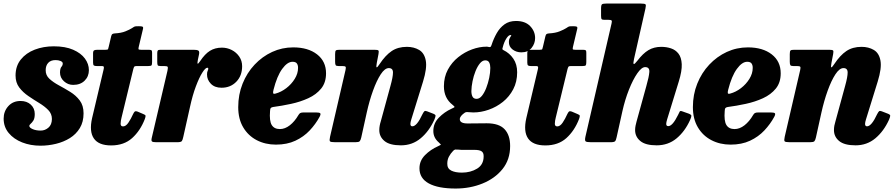

<svg xmlns="http://www.w3.org/2000/svg" viewBox="-54 -800 5042 1080"><path d="M238 -130.5Q238 -160 217.5 -181Q197 -202 166.5 -220.5Q136 -239 105.5 -259.8Q75 -280.5 54.2 -308Q33.5 -335.5 33.5 -375Q33.5 -428.5 63 -465.2Q92.5 -502 141.5 -520.8Q190.5 -539.5 248.5 -539.5Q313.5 -539.5 357.5 -520.2Q401.5 -501 423.8 -470.5Q446 -440 446 -405.5Q446 -370 422 -346.2Q398 -322.5 357.5 -322.5Q328 -322.5 305.8 -342.8Q283.5 -363 283.5 -392.5Q284 -415.5 291.5 -424Q299 -432.5 299 -443Q299 -451.5 287 -456.8Q275 -462 258.5 -462Q231.5 -462 217.2 -446.5Q203 -431 203 -405.5Q202.5 -376.5 224 -356.8Q245.5 -337 277.2 -320Q309 -303 341 -283.2Q373 -263.5 394.5 -235Q416 -206.5 416 -162.5Q416 -114 395 -79.5Q374 -45 339 -23.2Q304 -1.5 260.8 9Q217.5 19.5 173.5 19.5Q117.5 19.5 70.5 1Q23.5 -17.5 -5 -51.8Q-33.5 -86 -33.5 -132.5Q-33.5 -174 -7.2 -203Q19 -232 61.5 -232Q97 -232 119.2 -211.5Q141.5 -191 141.5 -159Q141.5 -134.5 133.8 -122.2Q126 -110 118.5 -103.8Q111 -97.5 111 -91.5Q111 -82 129.5 -73.8Q148 -65.5 175 -65.5Q199 -65.5 218.2 -81.8Q237.5 -98 238 -130.5Z M495 -520H539Q552 -520 553.8 -523.5Q555.5 -527 557.5 -537L571.5 -596.5Q574 -605.5 577.5 -608.2Q581 -611 591 -612Q628 -614 651.8 -623.8Q675.5 -633.5 688 -641.5Q700.5 -650 704.8 -651.2Q709 -652.5 727.5 -652.5Q742.5 -652.5 747.8 -650Q753 -647.5 750 -636L727 -539Q724 -527 725.2 -523.5Q726.5 -520 739.5 -520H782Q792.5 -520 797.2 -517.5Q802 -515 801.5 -503V-452Q801.5 -436.5 798.2 -432.5Q795 -428.5 780 -428.5H714.5Q704 -428.5 701.2 -424.8Q698.5 -421 696 -412L629.5 -138Q625 -121 624.5 -105Q624 -89 638 -89Q654 -89 668.2 -110Q682.5 -131 694.5 -158Q699 -167.5 703.5 -172Q708 -176.5 720.5 -172L752 -158.5Q764 -154 764.8 -149Q765.5 -144 760.5 -130Q735 -64.5 689.2 -23.2Q643.5 18 571 18Q501 18 474 -21.2Q447 -60.5 464 -135.5L528.5 -408Q531 -418 530.2 -423.2Q529.5 -428.5 517 -428.5H490Q478.5 -428.5 474 -431.8Q469.5 -435 469.5 -448.5V-499.5Q469.5 -514 475.8 -517Q482 -520 495 -520Z M848 -520H1035Q1053.5 -520 1061.2 -515.8Q1069 -511.5 1065.5 -494L1059 -463.5Q1055.5 -445 1057.8 -442Q1060 -439 1072 -456.5Q1098.5 -496.5 1127 -514.2Q1155.5 -532 1194.5 -532Q1223.5 -532 1249.5 -518.8Q1275.5 -505.5 1291.8 -481.8Q1308 -458 1308 -427.5Q1308 -374 1275.2 -340.2Q1242.5 -306.5 1192 -306.5Q1153.5 -306.5 1131.8 -329.2Q1110 -352 1110.5 -381.5Q1110.5 -394.5 1114 -401.2Q1117.5 -408 1117.5 -413.5Q1117.5 -419 1112 -419Q1101.5 -419 1084 -391.5Q1066.5 -364 1047.8 -314.2Q1029 -264.5 1014.5 -197.5L977 -30Q973.5 -13 968.8 -6.5Q964 0 942.5 0H825Q805.5 0 800.8 -4.5Q796 -9 799.5 -24L888 -402Q891.5 -419 889.2 -423.8Q887 -428.5 869.5 -428.5H849.5Q836 -428.5 833.2 -433Q830.5 -437.5 830.5 -453V-501Q830.5 -512 833.8 -516Q837 -520 848 -520Z M1286 -197.5Q1286 -268 1310.5 -329.2Q1335 -390.5 1378 -436.2Q1421 -482 1476.8 -507.8Q1532.5 -533.5 1595.5 -533.5Q1679 -533.5 1729.5 -494.2Q1780 -455 1780 -387.5Q1780 -335.5 1752.5 -301.8Q1725 -268 1680.2 -247.5Q1635.5 -227 1583.2 -215.8Q1531 -204.5 1481.5 -198Q1471.5 -196 1468.5 -191.8Q1465.5 -187.5 1465 -175Q1460.5 -119.5 1474.5 -96.8Q1488.5 -74 1520.5 -74Q1549 -74 1576.2 -95.2Q1603.5 -116.5 1624.5 -152.5Q1629 -160.5 1634.8 -164Q1640.5 -167.5 1654.5 -167.5H1723.5Q1743.5 -167.5 1747.5 -162.5Q1751.5 -157.5 1743.5 -142.5Q1721.5 -102 1688 -66.2Q1654.5 -30.5 1607.5 -8.5Q1560.5 13.5 1498 13.5Q1438.5 13.5 1390.2 -11.5Q1342 -36.5 1314 -83.8Q1286 -131 1286 -197.5ZM1495.5 -273.5Q1527.5 -282 1556.5 -304.2Q1585.5 -326.5 1604 -356.5Q1622.5 -386.5 1622.5 -417.5Q1623 -432 1616.5 -442.2Q1610 -452.5 1591.5 -452.5Q1562.5 -452.5 1533.2 -412.2Q1504 -372 1484.5 -295Q1481 -281 1482.5 -275.8Q1484 -270.5 1495.5 -273.5Z M1856 -520H2052Q2071 -520 2074.5 -516Q2078 -512 2075 -496L2065.5 -446.5Q2061 -422.5 2064.8 -421.2Q2068.5 -420 2081.5 -440Q2114 -489 2149.2 -512.8Q2184.5 -536.5 2234.5 -536.5Q2274 -536.5 2303.5 -519.2Q2333 -502 2341 -459.5Q2349 -417 2325.5 -341L2259.5 -128Q2254.5 -112 2254.5 -103Q2254.5 -89.5 2265.5 -89.5Q2291 -89.5 2322.5 -158Q2329 -170.5 2333.2 -174.2Q2337.5 -178 2348 -174L2384 -160Q2396 -155 2396 -149Q2396 -143 2389 -126Q2359.5 -61.5 2312.2 -22Q2265 17.5 2201 17.5Q2138 17.5 2108.8 -6.8Q2079.5 -31 2079.5 -68.5Q2079.5 -80.5 2081.8 -93Q2084 -105.5 2087.5 -116L2142 -315.5Q2156.5 -367.5 2156.5 -392.2Q2156.5 -417 2133 -417Q2110.5 -417 2087.5 -381.8Q2064.5 -346.5 2044 -289.5Q2023.5 -232.5 2009 -167L1978 -26.5Q1974.5 -11 1969.2 -5.5Q1964 0 1945 0H1831.5Q1806 0 1802 -5.2Q1798 -10.5 1802.5 -30.5L1889.5 -406Q1893 -421 1889.5 -424.8Q1886 -428.5 1870.5 -428.5H1850.5Q1837.5 -428.5 1834.2 -433.5Q1831 -438.5 1831 -453V-495.5Q1831 -512 1835.2 -516Q1839.5 -520 1856 -520Z M2305.5 147Q2305.5 104 2336.8 72.5Q2368 41 2410 22.5Q2427.5 14.5 2425.8 12.8Q2424 11 2413.5 0.5Q2383.5 -25.5 2383.5 -63Q2383.5 -106.5 2414.5 -138.2Q2445.5 -170 2486 -188.5Q2503 -196 2503 -198.5Q2503 -201 2491.5 -210.5Q2443 -248 2443 -314.5Q2443 -367 2465.2 -408.2Q2487.5 -449.5 2523.5 -478.2Q2559.5 -507 2601.2 -522.2Q2643 -537.5 2682.5 -537.5Q2690.5 -537.5 2696 -535.5Q2703 -534.5 2705.5 -536.5Q2708 -538.5 2711 -547Q2722.5 -582.5 2740 -613.2Q2757.5 -644 2783.8 -663Q2810 -682 2848.5 -682Q2900.5 -682 2928.2 -653Q2956 -624 2956 -586Q2956 -555 2936 -530.2Q2916 -505.5 2879 -505.5Q2850 -505.5 2829 -521.8Q2808 -538 2808.5 -564.5Q2808.5 -577.5 2813.5 -586.2Q2818.5 -595 2821.2 -599Q2824 -603 2817.5 -603Q2806.5 -603 2793.8 -582.8Q2781 -562.5 2774 -534Q2771.5 -526 2772 -523.5Q2772.5 -521 2778 -518Q2812 -501.5 2833.5 -470Q2855 -438.5 2855 -393.5Q2855 -340 2833 -298Q2811 -256 2774.8 -227Q2738.5 -198 2695 -182.8Q2651.5 -167.5 2608.5 -167.5Q2596.5 -167.5 2582 -169Q2573.5 -170 2568 -169.2Q2562.5 -168.5 2555 -162Q2546.5 -156 2539.5 -147.5Q2532.5 -139 2532.5 -129.5Q2532.5 -105.5 2576.5 -105.5Q2586.5 -105.5 2607.5 -105.8Q2628.5 -106 2650.2 -106.2Q2672 -106.5 2684 -106.5Q2753 -106.5 2784.2 -73.2Q2815.5 -40 2815.5 21.5Q2815.5 97.5 2772.8 150.8Q2730 204 2660.2 232.2Q2590.5 260.5 2509 260.5Q2410.5 260.5 2358 231.8Q2305.5 203 2305.5 147ZM2597.5 -287.5Q2597.5 -268.5 2604 -256.2Q2610.5 -244 2627 -244Q2643 -244 2656.8 -261Q2670.5 -278 2681 -305Q2691.5 -332 2697.8 -362Q2704 -392 2704 -418Q2704 -435.5 2698 -448Q2692 -460.5 2675.5 -460.5Q2659.5 -460.5 2645.5 -443.5Q2631.5 -426.5 2620.8 -399.8Q2610 -373 2604 -343.2Q2598 -313.5 2597.5 -287.5ZM2495 48.5Q2480.5 63.5 2471.2 81Q2462 98.5 2462 120.5Q2461.5 148 2484 159.5Q2506.5 171 2544 171Q2593 171 2629.8 148.5Q2666.5 126 2666.5 79.5Q2667 59.5 2655 51.2Q2643 43 2615 43H2554.5Q2546.5 43 2539 42.8Q2531.5 42.5 2522.5 41.5Q2512 40.5 2506.8 41.2Q2501.5 42 2495 48.5Z M2937.5 -520H2981.5Q2994.5 -520 2996.2 -523.5Q2998 -527 3000 -537L3014 -596.5Q3016.5 -605.5 3020 -608.2Q3023.5 -611 3033.5 -612Q3070.5 -614 3094.2 -623.8Q3118 -633.5 3130.5 -641.5Q3143 -650 3147.2 -651.2Q3151.5 -652.5 3170 -652.5Q3185 -652.5 3190.2 -650Q3195.5 -647.5 3192.5 -636L3169.5 -539Q3166.5 -527 3167.8 -523.5Q3169 -520 3182 -520H3224.5Q3235 -520 3239.8 -517.5Q3244.5 -515 3244 -503V-452Q3244 -436.5 3240.8 -432.5Q3237.5 -428.5 3222.5 -428.5H3157Q3146.5 -428.5 3143.8 -424.8Q3141 -421 3138.5 -412L3072 -138Q3067.5 -121 3067 -105Q3066.5 -89 3080.5 -89Q3096.5 -89 3110.8 -110Q3125 -131 3137 -158Q3141.5 -167.5 3146 -172Q3150.5 -176.5 3163 -172L3194.5 -158.5Q3206.5 -154 3207.2 -149Q3208 -144 3203 -130Q3177.5 -64.5 3131.8 -23.2Q3086 18 3013.5 18Q2943.5 18 2916.5 -21.2Q2889.5 -60.5 2906.5 -135.5L2971 -408Q2973.5 -418 2972.8 -423.2Q2972 -428.5 2959.5 -428.5H2932.5Q2921 -428.5 2916.5 -431.8Q2912 -435 2912 -448.5V-499.5Q2912 -514 2918.2 -517Q2924.5 -520 2937.5 -520Z M3827.5 -124.5Q3798.5 -60.5 3751.5 -21.5Q3704.5 17.5 3639.5 17.5Q3577 17.5 3547.8 -6.8Q3518.5 -31 3518.5 -68.5Q3518.5 -80.5 3521 -93Q3523.5 -105.5 3526.5 -116L3581.5 -315.5Q3596.5 -367.5 3598.5 -395Q3600.5 -422.5 3575 -422.5Q3555 -422.5 3530.8 -387.5Q3506.5 -352.5 3484 -296Q3461.5 -239.5 3447 -174.5L3414.5 -28Q3411 -11 3405.8 -5.5Q3400.5 0 3379.5 0H3271Q3245 0 3239.8 -5.2Q3234.5 -10.5 3239 -31L3386 -668Q3389.5 -681.5 3385.8 -685Q3382 -688.5 3368.5 -688.5H3346.5Q3334 -688.5 3330.5 -692.2Q3327 -696 3327 -711V-752Q3327 -772 3332.5 -776Q3338 -780 3357 -780H3550Q3573 -780 3577 -775.5Q3581 -771 3576.5 -751.5L3512.5 -469Q3506.5 -442.5 3510.8 -440Q3515 -437.5 3531 -458Q3562 -499 3593.2 -517.8Q3624.5 -536.5 3665.5 -536.5Q3694.5 -536.5 3720.2 -528Q3746 -519.5 3762.5 -498.2Q3779 -477 3780.8 -438.8Q3782.5 -400.5 3764 -341L3698.5 -128Q3693.5 -111.5 3693.5 -103Q3693.5 -90.5 3705 -90.5Q3729 -90.5 3759.5 -152.5Q3766 -167 3769.5 -172.8Q3773 -178.5 3787 -172.5L3821 -160.5Q3834.5 -155 3835 -148.8Q3835.5 -142.5 3827.5 -124.5Z M3843.5 -197.5Q3843.5 -268 3868 -329.2Q3892.5 -390.5 3935.5 -436.2Q3978.5 -482 4034.2 -507.8Q4090 -533.5 4153 -533.5Q4236.5 -533.5 4287 -494.2Q4337.5 -455 4337.5 -387.5Q4337.5 -335.5 4310 -301.8Q4282.5 -268 4237.8 -247.5Q4193 -227 4140.8 -215.8Q4088.5 -204.5 4039 -198Q4029 -196 4026 -191.8Q4023 -187.5 4022.5 -175Q4018 -119.5 4032 -96.8Q4046 -74 4078 -74Q4106.5 -74 4133.8 -95.2Q4161 -116.5 4182 -152.5Q4186.5 -160.5 4192.2 -164Q4198 -167.5 4212 -167.5H4281Q4301 -167.5 4305 -162.5Q4309 -157.5 4301 -142.5Q4279 -102 4245.5 -66.2Q4212 -30.5 4165 -8.5Q4118 13.5 4055.5 13.5Q3996 13.5 3947.8 -11.5Q3899.5 -36.5 3871.5 -83.8Q3843.5 -131 3843.5 -197.5ZM4053 -273.5Q4085 -282 4114 -304.2Q4143 -326.5 4161.5 -356.5Q4180 -386.5 4180 -417.5Q4180.5 -432 4174 -442.2Q4167.5 -452.5 4149 -452.5Q4120 -452.5 4090.8 -412.2Q4061.5 -372 4042 -295Q4038.5 -281 4040 -275.8Q4041.5 -270.5 4053 -273.5Z M4413.5 -520H4609.5Q4628.5 -520 4632 -516Q4635.5 -512 4632.5 -496L4623 -446.5Q4618.5 -422.5 4622.2 -421.2Q4626 -420 4639 -440Q4671.5 -489 4706.8 -512.8Q4742 -536.5 4792 -536.5Q4831.5 -536.5 4861 -519.2Q4890.5 -502 4898.5 -459.5Q4906.5 -417 4883 -341L4817 -128Q4812 -112 4812 -103Q4812 -89.5 4823 -89.5Q4848.5 -89.5 4880 -158Q4886.5 -170.5 4890.8 -174.2Q4895 -178 4905.5 -174L4941.5 -160Q4953.5 -155 4953.5 -149Q4953.5 -143 4946.5 -126Q4917 -61.5 4869.8 -22Q4822.5 17.5 4758.5 17.5Q4695.5 17.5 4666.2 -6.8Q4637 -31 4637 -68.5Q4637 -80.5 4639.2 -93Q4641.5 -105.5 4645 -116L4699.5 -315.5Q4714 -367.5 4714 -392.2Q4714 -417 4690.5 -417Q4668 -417 4645 -381.8Q4622 -346.5 4601.5 -289.5Q4581 -232.5 4566.5 -167L4535.5 -26.5Q4532 -11 4526.8 -5.5Q4521.5 0 4502.5 0H4389Q4363.5 0 4359.5 -5.2Q4355.5 -10.5 4360 -30.5L4447 -406Q4450.5 -421 4447 -424.8Q4443.5 -428.5 4428 -428.5H4408Q4395 -428.5 4391.8 -433.5Q4388.5 -438.5 4388.5 -453V-495.5Q4388.5 -512 4392.8 -516Q4397 -520 4413.5 -520Z"/></svg>

Font: Besley* Narrow Heavy
Style: Italic
Weight: 800
Width: 4
Italic angle: -13°
Designer: Owen Earl
Foundry: indestructible type*
Version: Version 3.000; ttfautohint (v1.8.3)